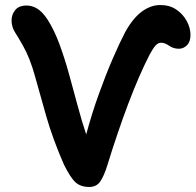

<svg xmlns="http://www.w3.org/2000/svg" viewBox="-20 -732 778 764"><path d="M335 12Q301 12 280.5 -6.5Q260 -25 234 -78Q190 -179 164.5 -268Q139 -357 119 -429.5Q99 -502 71 -551Q54 -581 40 -603Q26 -625 26 -651Q26 -674 40.5 -692Q55 -710 86 -710Q108 -710 128.5 -697.5Q149 -685 170 -653Q196 -612 216.5 -556.5Q237 -501 254.5 -438Q272 -375 288.5 -313Q305 -251 323 -197Q345 -279 373 -357Q401 -435 429 -499.5Q457 -564 478 -604Q509 -660 544.5 -686Q580 -712 618 -712Q655 -712 681.5 -694Q708 -676 723 -648.5Q738 -621 738 -593Q738 -566 724 -552Q710 -538 692 -538Q670 -538 653 -550Q636 -562 621 -562Q609 -562 599 -551Q589 -540 575 -514Q533 -432 490.5 -319.5Q448 -207 407 -74Q394 -32 379 -10Q364 12 335 12Z"/></svg>

Font: Shantell Sans Normal
Style: Regular
Weight: 600
Designer: Stephen Nixon, Anya Danilova, Shantell Martin
Foundry: Arrow Type
Version: Version 1.009;[a7da0bfa3]